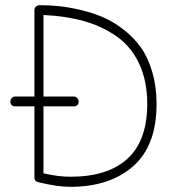

<svg xmlns="http://www.w3.org/2000/svg" viewBox="-20 -695 683 742"><path d="M252 27Q200 27 128 9Q113 6 113 -9V-284H38Q30 -284 25 -289Q20 -294 20 -302Q20 -310 25.5 -316Q31 -322 38 -322H113V-656Q113 -664 119 -669.5Q125 -675 133 -675Q172 -675 210 -671Q248 -667 294 -656Q340 -645 380 -627.5Q420 -610 458.5 -580Q497 -550 524.5 -511.5Q552 -473 568.5 -416.5Q585 -360 585 -293Q585 -132 494.5 -52.5Q404 27 252 27ZM252 -12Q397 -12 473 -82Q549 -152 549 -293Q549 -382 518 -448.5Q487 -515 430.5 -554.5Q374 -594 304.5 -613.5Q235 -633 148 -637V-322H266Q273 -322 278.5 -316Q284 -310 284 -302Q284 -294 279 -289Q274 -284 266 -284H148V-25Q206 -12 252 -12Z"/></svg>

Font: Comic Neue Light
Style: Regular
Weight: 300
Designer: Craig Rozynski
Foundry: Craig Rozynski
Version: Version 2.003